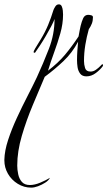

<svg xmlns="http://www.w3.org/2000/svg" viewBox="-153 -357 492 880"><path d="M-10 503Q-43 503 -71.5 485.5Q-100 468 -116.5 439.5Q-133 411 -133 378V375Q-132 334 -116 285Q-100 236 -76 184Q-52 132 -27 83.5Q-2 35 16 -3Q45 -66 71 -133Q97 -200 97 -270Q93 -258 82 -237Q71 -216 57 -192Q43 -168 29.5 -147.5Q16 -127 8 -116L6 -115Q1 -115 1 -119Q1 -122 8 -134.5Q15 -147 23.5 -160Q32 -173 34 -177Q54 -210 67.5 -242.5Q81 -275 92 -311Q95 -319 101 -328Q107 -337 117 -337Q126 -337 130 -328Q134 -319 135 -308Q136 -297 136 -290Q136 -248 123.5 -204Q111 -160 95 -116.5Q79 -73 67 -33Q113 -68 144.5 -105.5Q176 -143 207 -190Q209 -200 212.5 -219.5Q216 -239 222 -257.5Q228 -276 234 -282Q241 -289 252 -289Q257 -289 265 -287Q273 -285 273 -278Q273 -262 268 -249Q263 -236 254 -223Q244 -188 238 -151Q232 -114 232 -77Q232 -61 237 -45Q242 -29 262 -29Q275 -29 287 -37.5Q299 -46 307 -54.5Q315 -63 316 -63Q319 -63 319 -57V-55Q307 -38 286.5 -22.5Q266 -7 243 -7Q224 -7 214.5 -19.5Q205 -32 202.5 -49Q200 -66 200 -81Q200 -102 201.5 -123.5Q203 -145 205 -166Q178 -115 138 -77Q98 -39 52 -5Q27 54 -2.5 124Q-32 194 -53 265.5Q-74 337 -74 402Q-74 421 -69.5 442Q-65 463 -52.5 477Q-40 491 -16 491Q6 491 32 480Q58 469 76 458Q70 470 54.5 480Q39 490 21.5 496.5Q4 503 -10 503Z"/></svg>

Font: Moon Dance
Style: Regular
Weight: 400
Designer: Robert E. Leuschke
Foundry: Robert E. Leuschke
Version: Version 1.010; ttfautohint (v1.8.3)